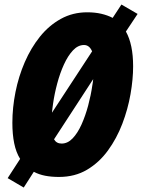

<svg xmlns="http://www.w3.org/2000/svg" viewBox="-20 -780 634 857"><path d="M85.9 57.1 14.2 15.1 69.8 -70.8Q51.8 -99.6 43.5 -139.9Q35.2 -180.2 35.2 -231.9Q35.2 -299.3 49.1 -369.1Q63 -439 90.6 -502.7Q118.2 -566.4 158.4 -616.5Q198.7 -666.5 251.7 -695.8Q304.7 -725.1 369.1 -725.1Q403.8 -725.1 432.1 -718.5Q460.4 -711.9 482.9 -700.2L522 -759.8L594.2 -717.8L542 -639.2Q574.2 -582 574.2 -483.9Q574.2 -426.3 562.5 -359.4Q550.8 -292.5 525.9 -227.3Q501 -162.1 461.9 -108.4Q422.9 -54.7 368.7 -22.5Q314.5 9.8 243.2 9.8Q209.5 9.8 181.6 4.4Q153.8 -1 130.9 -13.2ZM211.9 -276.9 391.1 -550.8Q378.9 -579.1 355 -579.1Q328.1 -579.1 305.7 -555.2Q283.2 -531.2 265.4 -492.2Q247.6 -453.1 235.4 -407.2Q223.1 -361.3 216.8 -316.9Q215.3 -306.6 214.1 -296.6Q212.9 -286.6 211.9 -276.9ZM254.9 -139.2Q282.2 -139.2 304.4 -162.6Q326.7 -186 344 -224.6Q361.3 -263.2 373.5 -308.8Q385.7 -354.5 392.1 -398.9Q393.6 -406.7 394.5 -413.6Q395.5 -420.4 396 -426.8L221.2 -158.2Q231.9 -139.2 254.9 -139.2Z"/></svg>

Font: Open Sans Condensed ExtraBold
Style: Italic
Weight: 800
Width: 3
Italic angle: -12°
Designer: Monotype Design Team
Foundry: Monotype Imaging Inc.
Version: Version 3.003; ttfautohint (v1.8.4)